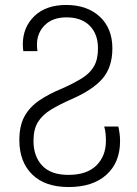

<svg xmlns="http://www.w3.org/2000/svg" viewBox="-20 -744 552 774"><path d="M257 10Q161 10 109.5 -41Q58 -92 58 -179Q58 -237 78.5 -274.5Q99 -312 137.5 -338.5Q176 -365 232 -388Q279 -409 311 -429Q343 -449 359 -477Q375 -505 375 -549Q375 -607 341.5 -640.5Q308 -674 248 -674Q192 -674 160.5 -642.5Q129 -611 129 -564Q129 -551 131 -538H74Q72 -551 72 -565Q72 -634 118.5 -679Q165 -724 247 -724Q331 -724 382 -677Q433 -630 433 -549Q433 -474 394 -428Q355 -382 268 -344Q220 -323 185.5 -302Q151 -281 133 -252Q115 -223 115 -176Q115 -114 150 -76.5Q185 -39 256 -39Q330 -39 368.5 -77Q407 -115 407 -176Q407 -192 405.5 -206.5Q404 -221 400 -234H457Q460 -221 462 -206Q464 -191 464 -175Q464 -89 409 -39.5Q354 10 257 10Z"/></svg>

Font: Noto Sans Georgian SemiCondensed Light
Style: Regular
Weight: 300
Width: 4
Designer: Monotype Design Team, Akaki Razmadze
Foundry: Google LLC
Version: Version 2.005; ttfautohint (v1.8.4.7-5d5b)